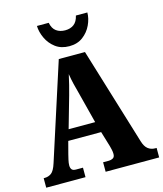

<svg xmlns="http://www.w3.org/2000/svg" viewBox="-134 -1035 964 1133"><g transform="rotate(-15 348.0 -468.0)"><path d="M6 0V-58H12Q35 -58 53 -71Q71 -84 85 -128L274 -714H434L615 -121Q625 -87 643.5 -72.5Q662 -58 687 -58H696V0H369V-58H405Q418 -58 429.5 -64.5Q441 -71 441 -90Q441 -103 437.5 -118Q434 -133 432 -140L404 -233H203L183 -157Q180 -145 175.5 -125.5Q171 -106 171 -92Q171 -76 178 -67Q185 -58 203 -58H246V0ZM223 -299H385L336 -490Q328 -519 320.5 -549.5Q313 -580 308 -613Q301 -581 293.5 -550.5Q286 -520 278 -492ZM355 -771Q305 -771 271 -796.5Q237 -822 219 -860.5Q201 -899 200 -936H272Q279 -900 301 -884Q323 -868 355 -868Q387 -868 408.5 -884Q430 -900 438 -936H508Q508 -899 490 -860.5Q472 -822 438 -796.5Q404 -771 355 -771Z"/></g></svg>

Font: Noto Serif Lao Condensed Black
Style: Regular
Weight: 900
Width: 3
Designer: Monotype Design Team
Foundry: Monotype Imaging Inc.
Version: Version 2.003; ttfautohint (v1.8.4.7-5d5b)